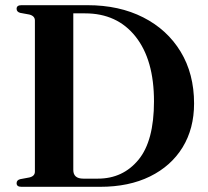

<svg xmlns="http://www.w3.org/2000/svg" viewBox="-20 -720 802 740"><path d="M44 -14Q44 -26 58 -29.5L93 -36Q114.5 -41 114.5 -58.5V-641Q114.5 -658.5 93 -664L57.5 -670.5Q44 -674.5 44 -686Q44 -700 62.5 -700H317.5Q439.5 -700 532 -653Q624.5 -606 676.2 -520.8Q728 -435.5 728 -321Q728 -224.5 683.8 -152.2Q639.5 -80 558.2 -40Q477 0 366 0H62.5Q44 0 44 -14ZM357.5 -31.5Q453.5 -31.5 513.5 -104Q573.5 -176.5 573.5 -329.5Q573.5 -489.5 502.5 -579Q431.5 -668.5 308 -668.5H262.5V-65Q262.5 -31.5 301 -31.5Z"/></svg>

Font: Fraunces 72pt S000 SemiBold
Style: Regular
Weight: 600
Version: Version 1.000; ttfautohint (v1.8.3)